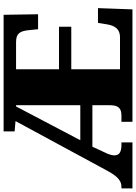

<svg xmlns="http://www.w3.org/2000/svg" viewBox="135 -889 754 1064"><g transform="rotate(-90 512.0 -357.0)"><path d="M0 0H255V-61H241C202 -61 183 -73 183 -100C183 -112 188 -132 199 -153L231 -222H461V-126C461 -79 445 -61 403 -61H369V0H992L999 -191H917L909 -141C902 -97 882 -69 839 -69H660V-339H896V-407H660V-645H810C857 -645 872 -626 877 -573L882 -523H965L962 -714H316V-653L373 -648L98 -140C69 -86 44 -61 9 -61H0ZM267 -289 454 -645H461V-289Z"/></g></svg>

Font: Noto Serif Gurmukhi Black
Style: Regular
Weight: 900
Designer: Vaibhav Singh and the Monotype Design Team
Foundry: Monotype Imaging Inc.
Version: Version 2.004